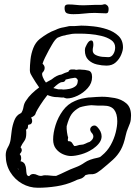

<svg xmlns="http://www.w3.org/2000/svg" viewBox="-20 -782 655 907"><path d="M159 105Q119 105 84.5 85.5Q50 66 28.5 31Q7 -4 7 -49Q7 -69 17 -86Q27 -103 30 -122Q32 -141 35.5 -166Q39 -191 48 -214Q57 -237 76 -246L80 -248Q88 -259 91 -277Q94 -295 104 -308Q114 -324 130 -339.5Q146 -355 165 -369Q156 -381 148 -394Q140 -407 132 -420Q128 -426 124.5 -433.5Q121 -441 121 -451Q121 -472 124 -500.5Q127 -529 137.5 -555.5Q148 -582 168 -598Q186 -612 204.5 -623Q223 -634 243 -641Q261 -650 281 -653Q289 -654 297.5 -656.5Q306 -659 313 -659H334Q342 -659 349.5 -660Q357 -661 364 -661Q388 -661 421 -657.5Q454 -654 486 -643.5Q518 -633 539.5 -612.5Q561 -592 561 -558Q561 -544 552.5 -523.5Q544 -503 527 -487.5Q510 -472 483 -472Q462 -472 438 -477.5Q414 -483 397.5 -499Q381 -515 381 -544Q381 -552 383.5 -558.5Q386 -565 390 -572Q400 -591 411 -591Q421 -591 421 -572Q421 -564 419.5 -558Q418 -552 418 -544Q418 -529 432.5 -522Q447 -515 464.5 -513.5Q482 -512 492 -512Q506 -512 515 -526Q524 -540 524 -558Q524 -580 505 -593Q486 -606 458.5 -612.5Q431 -619 405 -621Q379 -623 364 -623H335Q328 -623 320.5 -622Q313 -621 305 -619Q301 -618 296.5 -617.5Q292 -617 288 -615Q279 -614 270 -611Q261 -608 252 -604Q246 -600 239.5 -592Q233 -584 225 -570Q220 -562 210.5 -544.5Q201 -527 192.5 -509.5Q184 -492 181 -481L183 -479Q191 -471 191 -461Q191 -449 180 -438Q177 -431 182.5 -417Q188 -403 197 -392L224 -407Q236 -417 248 -423Q260 -429 270 -430Q278 -434 286.5 -437.5Q295 -441 303 -443Q307 -454 319 -454Q324 -454 329 -454Q334 -454 339 -452Q346 -453 352 -453.5Q358 -454 363 -453Q381 -453 398 -448.5Q415 -444 415 -418Q415 -389 394.5 -366Q374 -343 346.5 -330Q319 -317 297 -317Q292 -317 287.5 -319Q283 -321 278 -322L275 -321Q269 -321 263.5 -322Q258 -323 253 -323H251Q237 -323 225.5 -326Q214 -329 204 -333Q185 -309 170 -285.5Q155 -262 150 -251Q148 -241 141.5 -235.5Q135 -230 127 -227Q132 -219 132 -210Q132 -204 128.5 -199Q125 -194 116 -193L113 -192L111 -176Q105 -170 103 -169Q104 -165 104 -160.5Q104 -156 104 -150Q104 -128 94.5 -115.5Q85 -103 77 -86L78 -85Q83 -80 83 -73Q83 -64 73 -54Q80 -47 80 -35Q80 -32 79.5 -29Q79 -26 78 -23L77 -20H79Q93 -16 98 -5Q103 6 103.5 18.5Q104 31 106 40Q108 49 117 50L119 49Q126 40 137 40Q147 40 155.5 44.5Q164 49 172 49Q178 49 182 47.5Q186 46 192 46Q207 46 218 47.5Q229 49 244 49H245Q267 40 289 29Q311 18 338 8Q360 0 380.5 -14.5Q401 -29 442 -37Q451 -39 454.5 -41.5Q458 -44 461 -47Q487 -68 503 -97Q519 -126 526.5 -156Q534 -186 534 -209Q534 -245 519 -264Q504 -283 469 -283H445Q437 -283 428 -284Q419 -285 411 -285Q397 -284 383.5 -281.5Q370 -279 357 -275Q331 -261 318 -242.5Q305 -224 295 -186Q294 -175 296.5 -157.5Q299 -140 302 -132Q301 -128 300.5 -124Q300 -120 301 -117L302 -115H305Q316 -115 321.5 -105.5Q327 -96 331 -92Q339 -92 347 -95Q355 -98 362 -98Q373 -98 383.5 -103.5Q394 -109 404 -112Q421 -124 421 -137Q421 -147 411 -157Q406 -164 406 -170Q406 -178 412 -183.5Q418 -189 426 -189Q433 -189 439 -183Q460 -161 460 -138Q460 -122 449.5 -107.5Q439 -93 423 -82Q419 -78 416 -77Q392 -61 363.5 -53Q335 -45 315 -45Q297 -45 277.5 -53.5Q258 -62 244.5 -79Q231 -96 231 -123Q231 -154 242.5 -191Q254 -228 277 -259.5Q300 -291 334 -305Q342 -309 350 -311.5Q358 -314 366 -316Q377 -318 387.5 -320Q398 -322 409 -322Q423 -323 436 -324Q449 -325 461 -325Q490 -325 522 -319Q554 -313 576.5 -294Q599 -275 599 -236Q599 -214 594 -200Q589 -186 583.5 -173.5Q578 -161 574 -143Q565 -100 550.5 -74Q536 -48 513.5 -27.5Q491 -7 458 20Q439 35 428.5 38.5Q418 42 409.5 41Q401 40 384 45Q372 60 358.5 63Q345 66 330 74Q292 91 247 98Q202 105 159 105ZM278 -359Q291 -359 307 -362Q323 -365 335 -373.5Q347 -382 347 -398H348Q348 -411 335 -415Q325 -414 313.5 -411.5Q302 -409 290 -406Q287 -394 273 -394Q266 -394 255 -386Q244 -378 232 -366L255 -360H266Q269 -360 272 -360Q275 -360 278 -359ZM67 20 66 15H64L63 14Q65 18 67 20ZM327 -715Q305 -715 295 -720Q285 -725 285 -745Q285 -761 302 -761Q322 -761 338 -759Q354 -757 375 -757Q391 -757 403.5 -758Q416 -759 429 -759H456Q463 -759 467 -760.5Q471 -762 475 -762Q481 -762 487 -756Q493 -750 493 -741V-738Q493 -732 491 -725.5Q489 -719 480 -719Q466 -719 453 -720Q440 -721 428 -721Q403 -721 377.5 -718Q352 -715 327 -715Z"/></svg>

Font: Are You Serious
Style: Regular
Weight: 400
Designer: Robert E. Leuschke
Foundry: Robert E. Leuschke
Version: Version 1.100